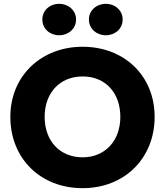

<svg xmlns="http://www.w3.org/2000/svg" viewBox="-20 -960 861 1002"><path d="M444 -858C444 -810 484 -776 532 -776C581 -776 620 -810 620 -858C620 -906 581 -940 532 -940C484 -940 444 -906 444 -858ZM201 -858C201 -810 240 -776 289 -776C337 -776 377 -810 377 -858C377 -906 337 -940 289 -940C240 -940 201 -906 201 -858ZM34 -350C34 -134 190 22 411 22C630 22 787 -134 787 -350C787 -566 627 -716 411 -716C197 -716 34 -566 34 -350ZM213 -350C213 -474 291 -561 411 -561C532 -561 608 -474 608 -350C608 -226 529 -139 411 -139C291 -139 213 -226 213 -350Z"/></svg>

Font: Jost
Style: Bold
Weight: 700
Version: Version 3.710